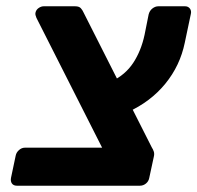

<svg xmlns="http://www.w3.org/2000/svg" viewBox="-20 -591 628 611"><path d="M34 0Q23 0 18 -7Q13 -14 15 -25L30 -96Q32 -106 40.5 -113.5Q49 -121 59 -121H305L96 -534Q94 -539 93 -543Q92 -547 93 -551Q95 -560 103 -565.5Q111 -571 119 -571H219Q232 -571 237.5 -564.5Q243 -558 245 -553L463 -122Q467 -116 469.5 -108.5Q472 -101 469 -90L455 -25Q453 -14 444.5 -7Q436 0 425 0ZM386 -234 335 -332Q379 -353 404 -391Q429 -429 440 -480L453 -545Q456 -557 465 -564Q474 -571 484 -571H569Q579 -571 584.5 -563.5Q590 -556 587 -545L568 -455Q553 -382 506 -324.5Q459 -267 386 -234Z"/></svg>

Font: Rubik SemiBold
Style: Italic
Weight: 600
Italic angle: -12°
Designer: Hubert and Fischer
Foundry: Hubert and Fischer
Version: Version 2.300;gftools[0.9.30]